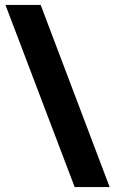

<svg xmlns="http://www.w3.org/2000/svg" viewBox="-20 -744 465 774"><path d="M144 -724H2L281 10H422Z"/></svg>

Font: Noto Sans Armenian ExtraCondensed Black
Style: Regular
Weight: 900
Width: 2
Designer: Monotype Design Team
Foundry: Monotype Imaging Inc.
Version: Version 2.008